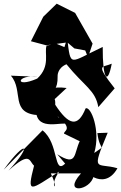

<svg xmlns="http://www.w3.org/2000/svg" viewBox="-72 -996 658 1043"><path d="M282 -107C217 -45 250 -216 159 -288L-52 -74C71 -244 106 -210 -26 -69C95 -179 85 -120 113 -96C71 66 94 34 250 -64C185 22 258 58 204 -54H368C263 63 421 41 437 -41C354 -103 486 60 566 -82C454 -115 420 -52 513 -275L457 -273C469 -168 509 -215 440 -165C476 -287 421 -422 393 -407C351 -303 302 -314 228 -427C232 -515 174 -410 205 -439L290 -518C130 -538 244 -439 241 -581C241 -581 237 -625 289 -647C385 -528 447 -506 462 -414L551 -516C443 -653 483 -627 535 -650C513 -532 485 -563 486 -741C302 -655 313 -626 293 -789L278 -740C187 -777 251 -759 181 -748C167 -709 204 -637 130 -569C2 -513 19 -594 133 -579L-13 -585C59 -503 -22 -378 141 -370C153 -415 44 -430 124 -389C132 -280 269 -339 295 -321L357 -279C329 -355 249 -343 241 -364C330 -292 272 -286 276 -270C378 -221 416 -200 363 -233C327 -162 349 -88 239 -158ZM431 -759 336 -926 236 -976 163 -905 96 -772 179 -750 296 -766 215 -833 332 -733 391 -722 406 -684Z"/></svg>

Font: Asimov Silicon
Style: Regular
Weight: 400
Designer: Google
Version: Version 2.000980; 2014